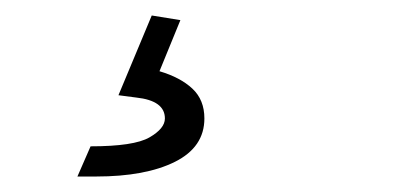

<svg xmlns="http://www.w3.org/2000/svg" viewBox="-20 -35 540 248"><path d="M80 193 97 154Q153 154 173 142.5Q193 131 193 118Q193 95 156 91L133 88L176 -15L213 -9L186 57Q213 65 228.5 79.5Q244 94 244 118Q244 155 206 174Q168 193 104 193Z"/></svg>

Font: Radio Canada Condensed Light
Style: Italic
Weight: 300
Width: 3
Italic angle: -12°
Designer: Charles Daoud, Etienne Aubert Bonn, Alexandre Saumier Demers, Jacques Le Bailly
Foundry: Radio-Canada
Version: Version 2.104; ttfautohint (v1.8.4.7-5d5b);gftools[0.9.28.de